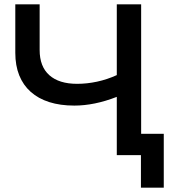

<svg xmlns="http://www.w3.org/2000/svg" viewBox="-20 -720 808 891"><path d="M634 151V0H522V-270.5Q469.5 -250 420.2 -240Q371 -230 325 -230Q259.5 -230 208.5 -246.2Q157.5 -262.5 122.5 -293.8Q87.5 -325 69.2 -370.5Q51 -416 51 -475V-700H164V-488Q164 -411 209 -371Q254 -331 338 -331Q383.5 -331 430.2 -341Q477 -351 522 -371.5V-700H635V-99H740V151Z"/></svg>

Font: Argentum Sans
Style: Regular
Weight: 400
Designer: Julieta Ulanovsky, Owen Earl, Chris M. Simpson, Rasmus Andersson, Cristiano Sobral
Foundry: The Argentum Sans Project Authors
Version: Version 3.135; ttfautohint (v1.8.4.7-5d5b-dirty)